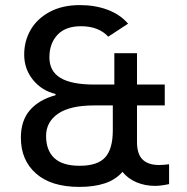

<svg xmlns="http://www.w3.org/2000/svg" viewBox="-20 -727 733 754"><path d="M62 -186Q62 -254 98 -295Q134 -336 198 -353V-358Q144 -371 109.5 -413.5Q75 -456 75 -513Q75 -566 100.5 -610Q126 -654 175.5 -680.5Q225 -707 294 -707Q354 -707 403 -688.5Q452 -670 483 -634L405 -583Q387 -603 360 -613.5Q333 -624 298 -624Q237 -624 205.5 -590Q174 -556 174 -502Q174 -447 217.5 -421Q261 -395 349 -395H429V-518H518V-395H627V-313H518V-169Q518 -122 540 -100.5Q562 -79 605 -79Q622 -79 644 -82V-4Q611 3 589 3Q550 3 516.5 -11Q483 -25 461 -52Q434 -21 391.5 -7Q349 7 292 7Q181 7 121.5 -45.5Q62 -98 62 -186ZM293 -76Q363 -76 393 -109Q423 -142 423 -215V-313H350Q255 -313 208 -280.5Q161 -248 161 -193Q161 -137 193 -106.5Q225 -76 293 -76Z"/></svg>

Font: AF Albert Sans Medium
Style: Regular
Weight: 500
Designer: Andreas Rasmussen
Foundry: a.Foundry
Version: Version 1.300;Glyphs 3.2 (3231)